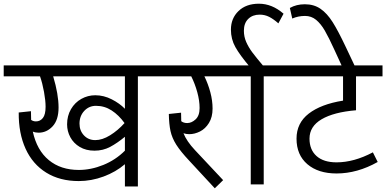

<svg xmlns="http://www.w3.org/2000/svg" viewBox="-40 -995 2084 1036"><path d="M814 -583H704V11H634V-109Q585 -67 519 -42.5Q453 -18 385 -18Q283 -18 209.5 -63.5Q136 -109 98 -192.5Q60 -276 61 -388L127 -395Q127 -363 128 -348Q139 -340 154 -340Q177 -340 191.5 -358.5Q206 -377 206 -419Q206 -452 197.5 -499Q189 -546 176 -583H-20V-642H814ZM634 -583H247Q276 -486 276 -415Q276 -348 244 -313.5Q212 -279 168 -279Q151 -279 137 -285Q159 -184 223.5 -131Q288 -78 385 -78Q451 -78 517.5 -105Q584 -132 634 -182V-257Q593 -223 554.5 -202.5Q516 -182 470 -182Q424 -182 390.5 -202Q357 -222 339.5 -254.5Q322 -287 322 -324Q322 -370 343 -406Q364 -442 399 -461.5Q434 -481 474 -481Q520 -481 563 -459Q606 -437 634 -408ZM478 -424Q440 -424 414.5 -396.5Q389 -369 389 -328Q389 -290 413 -264.5Q437 -239 474 -239Q512 -239 554 -265Q596 -291 632 -331Q601 -374 562.5 -399Q524 -424 478 -424Z M1200 -583H1063Q1083 -542 1095 -497Q1107 -452 1107 -409Q1107 -363 1087.5 -331.5Q1068 -300 1039 -285.5Q1010 -271 981 -271Q965 -271 950 -276Q967 -233 1012 -185L1164 -23L1119 21L981 -128Q934 -178 911 -214.5Q888 -251 880 -288Q872 -325 871 -380L937 -387Q937 -355 938 -341Q951 -331 970 -331Q994 -331 1015.5 -351Q1037 -371 1037 -412Q1037 -452 1024.5 -497.5Q1012 -543 992 -583H794V-642H1200Z M1496 -583H1383V0H1313V-583H1180V-642H1496Z M1206 -835Q1206 -896 1247 -935.5Q1288 -975 1357 -975Q1428 -975 1490 -921L1462 -869Q1436 -892 1412.5 -904Q1389 -916 1361 -916Q1323 -916 1299.5 -893Q1276 -870 1276 -829Q1276 -797 1288.5 -768.5Q1301 -740 1321 -713Q1341 -686 1385 -634H1308Q1254 -698 1230 -741Q1206 -784 1206 -835Z M1630 -247Q1630 -187 1668 -153Q1706 -119 1776 -119Q1870 -119 1972 -173L1998 -121Q1888 -59 1776 -59Q1677 -59 1618.5 -109Q1560 -159 1560 -247Q1560 -331 1626 -382Q1692 -433 1811 -452V-583H1476V-642H2024V-583H1881V-400Q1761 -390 1695.5 -351.5Q1630 -313 1630 -247Z M1765 -725Q1734 -793 1712.5 -830Q1691 -867 1665.5 -888Q1640 -909 1606 -909Q1569 -909 1537 -895L1524 -952Q1559 -972 1605 -972Q1654 -972 1689.5 -947.5Q1725 -923 1755 -875.5Q1785 -828 1826 -741L1879 -629H1809Z"/></svg>

Font: Martel Sans Light
Style: Regular
Weight: 300
Designer: Dan Reynolds and Mathieu Réguer
Foundry: Dan Reynolds and Mathieu Réguer
Version: Version 1.002; ttfautohint (v1.1) -l 5 -r 5 -G 72 -x 0 -D la